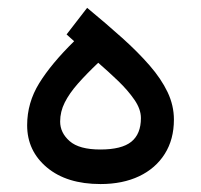

<svg xmlns="http://www.w3.org/2000/svg" viewBox="-20 -465 506 483"><path d="M334.5 -168Q334.5 -127.9 310.3 -108.4Q286.1 -88.9 232.4 -88.9Q179.2 -88.9 155.3 -109.9Q131.3 -130.9 131.3 -159.2Q131.3 -184.1 142.8 -207Q154.3 -230 175.8 -254.4Q197.3 -278.8 227.1 -307.1Q252.4 -285.2 277.1 -261.5Q301.8 -237.8 318.1 -214.1Q334.5 -190.4 334.5 -168ZM166.5 -361.3Q108.9 -304.7 78.6 -255.6Q48.3 -206.5 48.3 -149.9Q48.3 -85.4 98.1 -43.7Q147.9 -2 232.9 -2Q288.6 -2 330.1 -21.7Q371.6 -41.5 394.5 -77.9Q417.5 -114.3 417.5 -164.1Q417.5 -199.7 401.6 -233.2Q385.7 -266.6 356.4 -300.3Q327.1 -334 287.4 -369.6Q247.6 -405.3 199.2 -445.3L147.5 -378.4Z"/></svg>

Font: Vazirmatn RD NL
Style: Regular
Weight: 400
Designer: Saber Rastikerdar
Foundry: Saber Rastikerdar
Version: Version 32.101